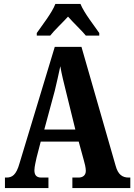

<svg xmlns="http://www.w3.org/2000/svg" viewBox="-20 -951 679 971"><path d="M166 -784V-771H234C254 -797 297 -837 324 -867C348 -839 397 -793 414 -771H482V-784C456 -822 405 -886 387 -931H260C243 -886 192 -822 166 -784ZM5 0H225V-53H189C163 -53 154 -67 154 -90C154 -109 162 -138 165 -154L186 -235H378L404 -140C408 -127 414 -103 414 -87C414 -63 397 -53 377 -53H346V0H639V-53H631C599 -53 577 -68 565 -112L392 -714H257L79 -126C62 -65 41 -53 12 -53H5ZM204 -296 257 -492C267 -532 276 -575 285 -616C292 -574 303 -532 314 -487L361 -296Z"/></svg>

Font: Noto Serif Bengali ExtraCondensed ExtraBold
Style: Regular
Weight: 800
Width: 2
Designer: Juan Bruce, Universal Thirst, Indian Type Foundry and the Monotype Design Team.
Foundry: Monotype Imaging Inc.
Version: Version 2.003